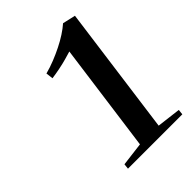

<svg xmlns="http://www.w3.org/2000/svg" viewBox="-151 -969 617 617"><g transform="rotate(-45 157.0 -661.0)"><path d="M66.5 -440.5 147 -450.5 197.5 -822Q186 -818.5 170 -814Q154 -809.5 135.5 -805.8Q117 -802 98.5 -799.5L95.5 -824Q118 -830 139.2 -838.5Q160.5 -847 180.5 -857Q200.5 -867 217.5 -878Q234.5 -889 247.5 -900.5L291.5 -890.5L232 -450.5L313.5 -440.5L311.5 -422.5H64.5Z"/></g></svg>

Font: Merriweather 120pt
Style: Italic
Weight: 400
Italic angle: -7.8°
Version: Version 2.101